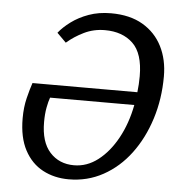

<svg xmlns="http://www.w3.org/2000/svg" viewBox="-51 -734 730 797"><g transform="rotate(5 314.0 -335.0)"><path d="M264 16Q204 16 156 -9.5Q108 -35 80 -87.5Q52 -140 52 -220Q52 -266 61.5 -304.5Q71 -343 80 -369H517Q519 -386 520 -402.5Q521 -419 521 -436Q521 -531 477.5 -572.5Q434 -614 361 -614Q314 -614 274 -594.5Q234 -575 203 -548L165 -586Q184 -610 215 -633Q246 -656 287.5 -671Q329 -686 380 -686Q459 -686 512.5 -654.5Q566 -623 593.5 -568.5Q621 -514 621 -444Q621 -350 594.5 -266.5Q568 -183 520.5 -119.5Q473 -56 407.5 -20Q342 16 264 16ZM281 -44Q335 -44 381 -79.5Q427 -115 460.5 -176Q494 -237 509 -315H158Q152 -299 147 -272.5Q142 -246 142 -212Q142 -129 180.5 -86.5Q219 -44 281 -44Z"/></g></svg>

Font: Source Serif 4 Caption
Style: Italic
Weight: 400
Italic angle: -12°
Designer: Frank Grießhammer
Foundry: Adobe Systems Incorporated
Version: Version 4.004;hotconv 1.0.117;makeotfexe 2.5.65602